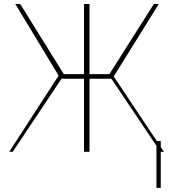

<svg xmlns="http://www.w3.org/2000/svg" viewBox="-20 -747 852 945"><path d="M420.5 -727.3V-382.1H518.5L737.2 -727.3H761.4L539.8 -370.7L786.9 0H769.9L528.4 -359.4H420.5V0H393.5V-359.4H282.7L42.6 0H25.6L268.5 -375L55.4 -727.3H79.5L294 -382.1H393.5V-727.3ZM771.3 -52.6V177.6H750V-52.6Z"/></svg>

Font: Inter Thin BETA
Style: Regular
Weight: 100
Designer: Rasmus Andersson
Foundry: rsms
Version: Version 3.011;git-f93a4a705